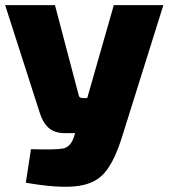

<svg xmlns="http://www.w3.org/2000/svg" viewBox="-21 -710 653 744"><path d="M612 -690 453 -183Q423 -85 384 -40Q345 5 270 12Q200 19 79 -2L99 -132Q195 -129 223 -134.5Q251 -140 264 -175L270 -194H231Q190 -194 167 -215Q144 -236 132 -276L-1 -690H192L284 -341Q286 -330 300 -330H317L420 -690Z"/></svg>

Font: Exo 2.0 Extra Bold
Style: Regular
Weight: 800
Designer: Natanael Gama
Version: Version 1.001;PS 001.001;hotconv 1.0.70;makeotf.lib2.5.58329